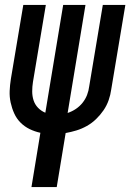

<svg xmlns="http://www.w3.org/2000/svg" viewBox="-20 -540 540 775"><path d="M107 215 143 -4Q120 -9 99.5 -19Q79 -29 63 -45Q47 -61 37.5 -82Q28 -103 23 -126Q18 -149 19 -173Q20 -197 24 -222L74 -520H165L113 -209Q110 -190 110 -171Q110 -152 115.5 -135Q121 -118 133.5 -105Q146 -92 163 -85L235 -520H325L253 -84Q271 -90 286.5 -100.5Q302 -111 313.5 -125.5Q325 -140 331.5 -157Q338 -174 340 -191L395 -520H486L429 -179Q426 -157 418.5 -135.5Q411 -114 398 -95Q385 -76 368 -59.5Q351 -43 330.5 -31.5Q310 -20 288.5 -13.5Q267 -7 245 -3L209 215Z"/></svg>

Font: Iosevka Term Curly Semibold
Style: Italic
Weight: 600
Italic angle: -9°
Designer: Belleve Invis
Foundry: Belleve Invis
Version: Version 32.3.0